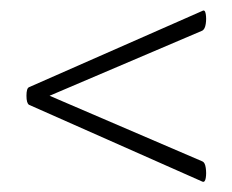

<svg xmlns="http://www.w3.org/2000/svg" viewBox="-20 -375 447 370"><path d="M36 -173Q31 -176 31 -190.5Q31 -205 36 -207L370 -354Q375 -357 376.5 -348Q378 -339 376.5 -329Q375 -319 370 -316L58 -183V-198L370 -64Q375 -62 376.5 -51.5Q378 -41 376.5 -32Q375 -23 370 -25Z"/></svg>

Font: Cormorant Light
Style: Regular
Weight: 300
Designer: Christian Thalmann (Catharsis Fonts)
Foundry: Catharsis Fonts
Version: Version 4.000